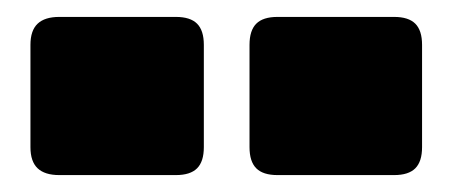

<svg xmlns="http://www.w3.org/2000/svg" viewBox="-20 -967 540 227"><path d="M446 -760H308Q291 -760 283 -768Q275 -776 275 -793V-914Q275 -931 283 -939Q291 -947 308 -947H446Q463 -947 471 -939Q479 -931 479 -914V-793Q479 -776 471 -768Q463 -760 446 -760ZM188 -760H50Q33 -760 24.5 -768Q16 -776 16 -793V-914Q16 -931 24.5 -939Q33 -947 50 -947H188Q205 -947 213 -939Q221 -931 221 -914V-793Q221 -776 213 -768Q205 -760 188 -760Z"/></svg>

Font: Bungee
Style: Regular
Weight: 400
Designer: David Jonathan Ross
Foundry: David Jonathan Ross
Version: Version 1.001;PS 1.0;hotconv 1.0.72;makeotf.lib2.5.5900